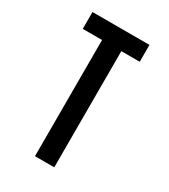

<svg xmlns="http://www.w3.org/2000/svg" viewBox="-154 -675 659 750"><g transform="rotate(30 175.5 -300.0)"><path d="M213 -524V0H126V-524H39V-600H296V-524Z"/></g></svg>

Font: ColatingCofangSans
Style: Regular
Weight: 400
Foundry: GNU
Version: Version 412.227;June 27, 2022;FontCreator 11.0.0.2412 32-bit